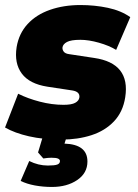

<svg xmlns="http://www.w3.org/2000/svg" viewBox="-20 -542 549 762"><path d="M224 12Q152 12 95 -1Q38 -14 0 -36L52 -170Q90 -151 138 -138.5Q186 -126 232 -126Q264 -126 278.5 -134Q293 -142 295 -155Q298 -178 267 -183L168 -198Q97 -209 66.5 -250Q36 -291 46 -355Q55 -409 89.5 -446.5Q124 -484 178.5 -503Q233 -522 299 -522Q356 -522 408 -511Q460 -500 497 -474L441 -344Q413 -361 372.5 -372.5Q332 -384 299 -384Q262 -384 246 -375.5Q230 -367 228 -354Q227 -345 233 -337Q239 -329 255 -327L354 -312Q498 -291 477 -156Q468 -98 432.5 -60.5Q397 -23 343 -5.5Q289 12 224 12ZM186 200Q151 200 118.5 194Q86 188 62 176L96 97Q132 115 170 115Q197 115 207.5 111Q218 107 218 97Q218 91 210.5 87.5Q203 84 184 84Q170 84 152 87L131 63L156 -20H251L236 28Q327 31 327 99Q327 145 286.5 172.5Q246 200 186 200Z"/></svg>

Font: Mulish ExtraBlack
Style: Italic
Weight: 1000
Italic angle: -9°
Designer: Vernon Adams
Foundry: Vernon Adams
Version: Version 3.603; ttfautohint (v1.8.3)